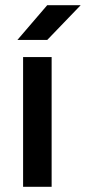

<svg xmlns="http://www.w3.org/2000/svg" viewBox="-20 -720 331 740"><path d="M69 -500H179V0H69ZM162 -700H291L162 -566H47Z"/></svg>

Font: Oak Sans SemiBold
Style: Regular
Weight: 600
Designer: Erik Kennedy, Walven
Foundry: Erik Kennedy, Walven
Version: Version 1.000